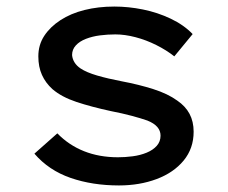

<svg xmlns="http://www.w3.org/2000/svg" viewBox="-20 -556 697 586"><path d="M343 10Q262 10 195.5 -13Q129 -36 85 -87L155 -149Q190 -113 236.5 -94.5Q283 -76 340 -76Q362 -76 385 -79Q408 -82 427.5 -90Q447 -98 458.5 -111Q470 -124 470 -142Q470 -172 430 -188Q410 -195 382 -202.5Q354 -210 318 -217Q258 -230 213 -245Q168 -260 140 -284Q119 -303 108 -327.5Q97 -352 97 -384Q97 -419 115 -446.5Q133 -474 164.5 -494.5Q196 -515 238 -525.5Q280 -536 329 -536Q372 -536 416.5 -527Q461 -518 501 -499Q541 -480 568 -452L512 -384Q488 -403 457 -418.5Q426 -434 393.5 -442.5Q361 -451 332 -451Q308 -451 285 -448Q262 -445 242.5 -437.5Q223 -430 211.5 -417.5Q200 -405 200 -388Q201 -376 207.5 -365.5Q214 -355 226 -347Q244 -335 276.5 -325.5Q309 -316 351 -308Q404 -298 448 -284Q492 -270 521 -249Q546 -232 558.5 -208.5Q571 -185 571 -154Q571 -103 540.5 -66Q510 -29 458 -9.5Q406 10 343 10Z"/></svg>

Font: Lexend Giga
Style: Regular
Weight: 400
Designer: Bonnie Shaver-Troup, Thomas Jockin
Foundry: Lexend
Version: Version 1.007